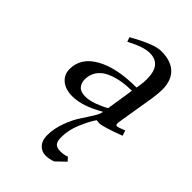

<svg xmlns="http://www.w3.org/2000/svg" viewBox="-226 -544 936 936"><g transform="rotate(45 242.0 -76.5)"><path d="M58.1 -78.1Q58.1 -156.2 137.5 -200.7Q216.8 -245.1 353 -245.1L356.9 -269Q359.9 -283.7 359.9 -309.1Q359.9 -360.8 339.8 -385.5Q319.8 -410.2 278.8 -410.2Q237.3 -410.2 163.1 -371.1L154.8 -394Q263.7 -456.1 313 -456.1Q379.4 -456.1 414.3 -423.1Q449.2 -390.1 449.2 -325.2Q449.2 -304.7 443.8 -264.2L411.1 -64.9Q408.2 -43.9 418 -43.9Q427.2 -43.9 461.9 -58.1L471.2 -30.8Q371.6 6.8 347.2 6.8L328.1 4.9Q307.6 33.7 285.9 85Q264.2 136.2 264.2 185.1Q264.2 214.4 274.7 226.1Q285.2 237.8 311 237.8Q332.5 237.8 355 230L371.1 248L323.2 293.9Q296.4 303.2 273.9 303.2Q246.1 303.2 227.5 283Q209 262.7 209 228Q209 181.6 226.6 134.3Q244.1 86.9 264.9 56.2Q285.6 25.4 303.2 -3.4Q320.8 -32.2 320.8 -45.9Q230.5 6.8 162.1 6.8Q113.8 6.8 85.9 -16.8Q58.1 -40.5 58.1 -78.1ZM146 -94.2Q146 -70.3 160.2 -53.7Q174.3 -37.1 207 -37.1Q234.9 -37.1 268.6 -49.6Q302.2 -62 326.2 -76.2L348.1 -217.8Q306.6 -217.8 271.2 -210.9Q235.8 -204.1 207.3 -189.9Q178.7 -175.8 162.4 -151.4Q146 -127 146 -94.2Z"/></g></svg>

Font: Dehuti
Style: Bold-Italic
Weight: 700
Version: Version 1.2